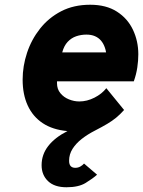

<svg xmlns="http://www.w3.org/2000/svg" viewBox="-20 -543 604 810"><path d="M260.5 247Q209.5 247 182.5 221Q155.5 195 155.5 154Q155.5 109 183.5 73Q211.5 37 264.5 10Q202.5 4.5 160.5 -23.2Q118.5 -51 97 -97.8Q75.5 -144.5 75.5 -207Q75.5 -264 94 -320Q112.5 -376 148.8 -422Q185 -468 238 -495.5Q291 -523 360.5 -523Q428 -523 473.2 -494Q518.5 -465 541 -417.2Q563.5 -369.5 563.5 -314Q563.5 -287 559.2 -258.2Q555 -229.5 544.5 -200H220.5Q220.5 -198 220.5 -196.2Q220.5 -194.5 220.5 -192Q220.5 -167 234.8 -149.8Q249 -132.5 270.8 -123.8Q292.5 -115 314.5 -115Q347 -115 378.5 -131Q410 -147 428.5 -171L503.5 -79Q486.5 -60 470 -46.5Q453.5 -33 432.5 -20.5Q411.5 -8 380.5 8Q350 23.5 325.2 42.8Q300.5 62 286 85Q271.5 108 271.5 135Q271.5 150.5 278.2 157.8Q285 165 297.5 165Q309 165 318.5 159.8Q328 154.5 334.5 147L389.5 194Q371 210.5 341.2 228.8Q311.5 247 260.5 247ZM242.5 -322H427.5Q427 -326.5 425.5 -332Q424 -337.5 422.5 -342Q416.5 -359.5 406 -371.8Q395.5 -384 380.2 -390.5Q365 -397 344.5 -397Q322 -397 301.5 -390Q281 -383 265.5 -366.5Q250 -350 242.5 -322Z"/></svg>

Font: Overpass Black
Style: Italic
Weight: 900
Italic angle: -10°
Designer: Delve Withrington, Dave Bailey, Thomas Jockin
Foundry: Delve Fonts LLC
Version: Version 4.000